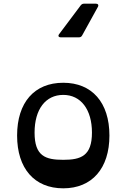

<svg xmlns="http://www.w3.org/2000/svg" viewBox="-20 -1010 688 1044"><path d="M311 -807H409C417 -807 423 -810 427 -818L512 -972C518 -982 513 -990 502 -990H437C429 -990 424 -987 419 -981L302 -825C294 -815 298 -807 311 -807ZM324 14C480 14 575 -94 575 -273C575 -453 480 -560 324 -560C167 -560 73 -453 73 -273C73 -94 167 14 324 14ZM324 -141C227 -141 168 -161 168 -289C168 -416 228 -494 324 -494C420 -494 480 -414 480 -289C480 -162 420 -141 324 -141Z"/></svg>

Font: OpenDyslexic3
Style: Regular
Weight: 400
Designer: Abelardo Gonzalez
Version: Version 3.001;PS 003.001;hotconv 1.0.88;makeotf.lib2.5.64775